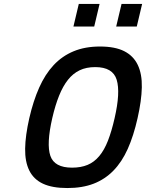

<svg xmlns="http://www.w3.org/2000/svg" viewBox="-20 -939 738 970"><path d="M344 -92Q389 -92 422.5 -106Q456 -120 481.5 -150.5Q507 -181 525.5 -228.5Q544 -276 559 -342Q589 -472 569.5 -536Q550 -600 461 -600Q416 -600 382.5 -584Q349 -568 323.5 -536Q298 -504 278.5 -455.5Q259 -407 244 -342Q214 -211 234.5 -151.5Q255 -92 344 -92ZM320 11Q244 11 197 -11Q150 -33 128 -77.5Q106 -122 107 -188Q108 -254 128 -342Q148 -429 178 -496.5Q208 -564 251 -610Q294 -656 352 -680Q410 -704 485 -704Q561 -704 607.5 -680.5Q654 -657 676 -611Q698 -565 696.5 -497.5Q695 -430 675 -342Q655 -253 625.5 -187Q596 -121 553 -77Q510 -33 453 -11Q396 11 320 11ZM378 -919H483L456 -805H351ZM594 -919H698L671 -805H567Z"/></svg>

Font: Panefresco 750wt
Style: Italic
Weight: 750
Foundry: Campivisivi & Chank Co
Version: Version 1.000